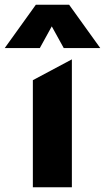

<svg xmlns="http://www.w3.org/2000/svg" viewBox="-70 -787 442 807"><path d="M68.1 0V-450L232.1 -537.5V0ZM-50.1 -585 80.6 -767H220.6L351.4 -585H197.9L147.6 -676.2L97.4 -585Z"/></svg>

Font: Geologica-Sharp
Style: Regular
Weight: 100
Designer: Sindre Bremnes, Frode Helland
Foundry: Monokrom Skriftforlag AS
Version: Version 1.010;gftools[0.9.28]